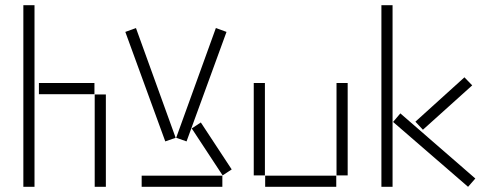

<svg xmlns="http://www.w3.org/2000/svg" viewBox="-20 -720 1877 740"><path d="M70 0H113V-700H70ZM130 -357H344V-400H130ZM345 0H388V-356H345Z M463 -597 617 -175 657 -189 504 -612ZM659 -189 699 -175 853 -597 812 -612ZM719 -225 838 -44 873 -67 754 -248ZM526 0H837V-43H526Z M958 -44H1001V-400H958ZM1277 -44H1320V-400H1277ZM1002 0H1276V-43H1002Z M1450 0H1493V-700H1450ZM1581 -251 1610 -220 1800 -391 1770 -422ZM1495 -250 1784 0 1812 -32 1523 -283Z"/></svg>

Font: Anthony
Style: Regular
Weight: 400
Designer: Sun Young Oh
Foundry: Velvetyne Type Foundry
Version: Version 1.000;hotconv 1.0.109;makeotfexe 2.5.65596